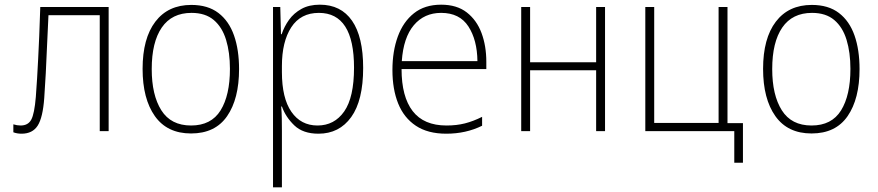

<svg xmlns="http://www.w3.org/2000/svg" viewBox="-20 -560 3750 820"><path d="M72 11Q53 11 37 5V-29Q53 -24 68 -24Q100 -24 113.5 -49Q127 -74 133 -146Q136 -188 138.5 -227Q141 -266 143 -309Q145 -352 147.5 -405Q150 -458 152 -530H444V0H406V-495H187Q183 -414 180.5 -355.5Q178 -297 175.5 -247.5Q173 -198 169 -142Q163 -58 141 -23.5Q119 11 72 11Z M796 10Q694 10 641.5 -64Q589 -138 589 -266Q589 -396 643.5 -467.5Q698 -539 797 -539Q868 -539 913 -504.5Q958 -470 979.5 -408.5Q1001 -347 1001 -265Q1001 -138 950 -64Q899 10 796 10ZM796 -24Q882 -24 922 -88.5Q962 -153 962 -266Q962 -336 945.5 -390Q929 -444 893 -474.5Q857 -505 798 -505Q714 -505 671 -442.5Q628 -380 628 -265Q628 -154 669 -89Q710 -24 796 -24Z M1146 240V-530H1177L1180 -414H1183Q1194 -447 1214.5 -475.5Q1235 -504 1267.5 -522Q1300 -540 1346 -540Q1436 -540 1483.5 -471.5Q1531 -403 1531 -270Q1531 -131 1480 -60Q1429 11 1340 11Q1274 11 1237 -24.5Q1200 -60 1184 -105H1181Q1183 -81 1183.5 -54Q1184 -27 1184 0V240ZM1336 -24Q1408 -24 1450 -84Q1492 -144 1492 -271Q1492 -505 1342 -505Q1264 -505 1224 -443.5Q1184 -382 1184 -278V-252Q1184 -141 1224.5 -82.5Q1265 -24 1336 -24Z M1886 11Q1807 11 1756 -23Q1705 -57 1680.5 -118Q1656 -179 1656 -261Q1656 -341 1679 -404Q1702 -467 1748 -503.5Q1794 -540 1864 -540Q1931 -540 1973.5 -507Q2016 -474 2036.5 -419Q2057 -364 2057 -296V-265H1695Q1695 -147 1742.5 -85.5Q1790 -24 1887 -24Q1930 -24 1965.5 -33Q2001 -42 2039 -61V-23Q1970 11 1886 11ZM1696 -299H2019Q2018 -389 1980.5 -447Q1943 -505 1864 -505Q1792 -505 1747.5 -452.5Q1703 -400 1696 -299Z M2206 0V-530H2244V-294H2526V-530H2564V0H2526V-260H2244V0Z M2736 0V-530H2774V-35H3049V-530H3087V-34H3153V135H3116V0H3087Z M3446 10Q3344 10 3291.5 -64Q3239 -138 3239 -266Q3239 -396 3293.5 -467.5Q3348 -539 3447 -539Q3518 -539 3563 -504.5Q3608 -470 3629.5 -408.5Q3651 -347 3651 -265Q3651 -138 3600 -64Q3549 10 3446 10ZM3446 -24Q3532 -24 3572 -88.5Q3612 -153 3612 -266Q3612 -336 3595.5 -390Q3579 -444 3543 -474.5Q3507 -505 3448 -505Q3364 -505 3321 -442.5Q3278 -380 3278 -265Q3278 -154 3319 -89Q3360 -24 3446 -24Z"/></svg>

Font: Noto Sans Mono Condensed ExtraLight
Style: Regular
Weight: 200
Width: 3
Designer: Monotype Design Team
Foundry: Monotype Imaging Inc.
Version: Version 2.014; ttfautohint (v1.8.4.7-5d5b)